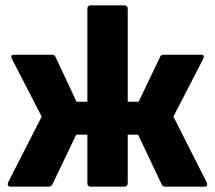

<svg xmlns="http://www.w3.org/2000/svg" viewBox="-20 -703 810 723"><path d="M20 0Q12 0 10 -5Q8 -10 11 -17L137 -264L25 -481Q17 -497 33 -497H174Q186 -497 189 -489L268 -320H309V-669Q309 -683 322 -683H447Q461 -683 461 -669V-320H502L583 -489Q585 -497 598 -497H737Q753 -497 745 -481L633 -264L758 -17Q761 -10 759.5 -5Q758 0 750 0H605Q592 0 589 -8L500 -196H461V-14Q461 0 447 0H322Q309 0 309 -14V-196H267L177 -8Q172 0 161 0Z"/></svg>

Font: Sofia Sans Semi Condensed Black
Style: Regular
Weight: 900
Designer: Botio Nikoltchev, Ani Petrova
Foundry: lettersoup
Version: Version 4.100; ttfautohint (v1.8.4.7-5d5b)